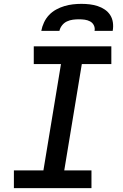

<svg xmlns="http://www.w3.org/2000/svg" viewBox="-20 -975 640 995"><path d="M454 0H52V-92H205L296 -643H155V-735H557V-643H404L313 -92H454ZM194 -815Q198 -837 208 -858.5Q218 -880 234 -897Q250 -914 271 -925.5Q292 -937 314 -943.5Q336 -950 358 -952.5Q380 -955 402 -955Q424 -955 445 -952.5Q466 -950 486 -943.5Q506 -937 523 -925.5Q540 -914 551 -897Q562 -880 565 -858.5Q568 -837 564 -815H470Q473 -830 466.5 -843.5Q460 -857 447 -864Q434 -871 419 -873Q404 -875 389 -875Q374 -875 358 -873Q342 -871 327 -864Q312 -857 301.5 -843.5Q291 -830 288 -815Z"/></svg>

Font: Iosevka SmBd Ex Obl
Style: Regular
Weight: 600
Width: 7
Italic angle: -9°
Monospace: yes
Designer: Belleve Invis
Foundry: Belleve Invis
Version: Version 32.5.0; ttfautohint (v1.8.4)